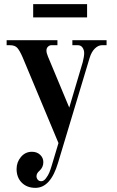

<svg xmlns="http://www.w3.org/2000/svg" viewBox="-20 -668 564 926"><path d="M12 -450H27C43.7 -450 55.8 -445.7 63.5 -437C71.2 -428.3 79.7 -413.3 89 -392L262 22L229 132C225 145.3 221.2 156.3 217.5 165C213.8 173.7 208.5 182.7 201.5 192C194.5 201.3 187 206 179 206C171.7 206 166 203.5 162 198.5C158 193.5 156 188 156 182C156 172.7 160.7 164 170 156C182.7 144.7 189 130.7 189 114C189 100 183.8 88.2 173.5 78.5C163.2 68.8 150 64 134 64C112.7 64 95 72.3 81 89C67 105.7 60 125 60 147C60 174.3 68.3 196.3 85 213C101.7 229.7 123.7 238 151 238C199.7 238 236 197.7 260 117L412 -388C418 -408 426.5 -423.3 437.5 -434C448.5 -444.7 460 -450 472 -450H494V-474H329V-450H355C365 -450 372.7 -446.2 378 -438.5C383.3 -430.8 386 -422 386 -412C386 -401.3 383.7 -386.7 379 -368L314 -149L211 -396C206.3 -407.3 204 -416.7 204 -424C204 -432 206.5 -438.3 211.5 -443C216.5 -447.7 222 -450 228 -450H257V-474H12ZM140 -584H400V-648H140Z"/></svg>

Font: Km Standard TT
Style: Bold
Weight: 700
Designer: Alexey Kryukov <alexios@thessalonica.org.ru>
Version: Version 2.0.2